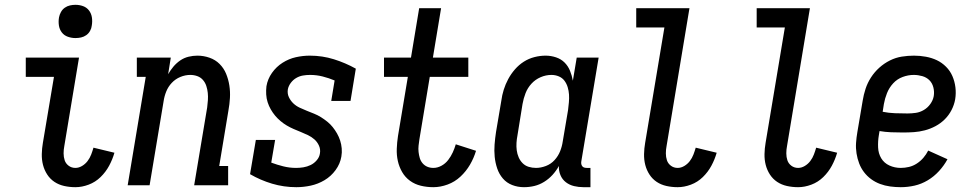

<svg xmlns="http://www.w3.org/2000/svg" viewBox="-20 -769 4040 797"><path d="M293 8Q269 8 246.5 3Q224 -2 206 -14Q188 -26 176 -44.5Q164 -63 158.5 -84.5Q153 -106 153.5 -129.5Q154 -153 158 -176L204 -450H87V-530H308L247 -163Q244 -148 244 -132.5Q244 -117 248.5 -103.5Q253 -90 265 -81Q277 -72 293 -72Q307 -72 320.5 -80Q334 -88 343.5 -100.5Q353 -113 358.5 -127.5Q364 -142 368 -156L455 -135Q447 -107 433 -81Q419 -55 397.5 -34Q376 -13 348 -2.5Q320 8 293 8ZM293 -611Q277 -611 261.5 -616.5Q246 -622 236.5 -634.5Q227 -647 224.5 -663.5Q222 -680 225 -697Q227 -708 233 -719Q239 -730 249 -737Q259 -744 270.5 -746.5Q282 -749 293 -749Q310 -749 325 -743.5Q340 -738 349.5 -725.5Q359 -713 361.5 -696.5Q364 -680 361 -663Q360 -652 354 -641Q348 -630 338 -623Q328 -616 316.5 -613.5Q305 -611 293 -611Z M510 0 585 -450H548V-530H689L678 -461Q687 -477 699.5 -492Q712 -507 728 -518Q744 -529 762.5 -533.5Q781 -538 799 -538Q825 -538 849.5 -529.5Q874 -521 891.5 -503.5Q909 -486 918.5 -463Q928 -440 932 -414.5Q936 -389 934.5 -362.5Q933 -336 928 -309L890 -80H927V0H786L840 -323Q842 -338 843 -353.5Q844 -369 842.5 -383.5Q841 -398 836.5 -412Q832 -426 822.5 -437Q813 -448 799 -453Q785 -458 770 -458Q749 -458 728.5 -449.5Q708 -441 693 -425Q678 -409 670 -389Q662 -369 659 -348L601 0Z M1210 8Q1158 8 1109.5 -6.5Q1061 -21 1018 -46L1042 -188H1122L1106 -94Q1130 -85 1156 -78.5Q1182 -72 1209 -72Q1224 -72 1239.5 -74.5Q1255 -77 1269.5 -84Q1284 -91 1295 -104Q1306 -117 1308 -132Q1311 -149 1304 -164.5Q1297 -180 1285 -190.5Q1273 -201 1258.5 -208Q1244 -215 1229 -221Q1214 -227 1199 -233.5Q1184 -240 1170.5 -248Q1157 -256 1144.5 -266.5Q1132 -277 1122 -289Q1112 -301 1104 -315Q1096 -329 1091 -344.5Q1086 -360 1085 -377Q1084 -394 1086 -411Q1091 -441 1109 -466.5Q1127 -492 1153 -508.5Q1179 -525 1208 -531.5Q1237 -538 1266 -538Q1318 -538 1366 -523Q1414 -508 1457 -484L1435 -350H1355L1369 -435Q1345 -445 1319.5 -451.5Q1294 -458 1267 -458Q1252 -458 1237.5 -455.5Q1223 -453 1210 -445.5Q1197 -438 1187.5 -425.5Q1178 -413 1175 -399Q1172 -381 1179 -366Q1186 -351 1197.5 -340Q1209 -329 1224 -322Q1239 -315 1254 -309Q1269 -303 1284 -297Q1299 -291 1312.5 -282.5Q1326 -274 1338.5 -264Q1351 -254 1361 -241.5Q1371 -229 1379 -215Q1387 -201 1392 -185.5Q1397 -170 1398.5 -153Q1400 -136 1397 -119Q1392 -89 1373 -63Q1354 -37 1327 -21Q1300 -5 1270 1.5Q1240 8 1210 8Z M1779 8Q1752 8 1727 2Q1702 -4 1682 -18.5Q1662 -33 1649.5 -54.5Q1637 -76 1631.5 -100.5Q1626 -125 1627 -151.5Q1628 -178 1632 -204L1673 -450H1574V-530H1686L1720 -735H1811L1777 -530H1924V-450H1764L1721 -191Q1719 -178 1717.5 -164.5Q1716 -151 1717.5 -138Q1719 -125 1722.5 -113Q1726 -101 1734 -91.5Q1742 -82 1753.5 -77Q1765 -72 1779 -72Q1796 -72 1812.5 -81Q1829 -90 1840.5 -105Q1852 -120 1859.5 -136.5Q1867 -153 1872 -170L1956 -143Q1947 -113 1931 -85.5Q1915 -58 1891.5 -36Q1868 -14 1838 -3Q1808 8 1779 8Z M2155 8Q2129 8 2106 -1Q2083 -10 2067.5 -28Q2052 -46 2044 -69.5Q2036 -93 2033.5 -118Q2031 -143 2033 -169Q2035 -195 2039 -221L2061 -351Q2064 -374 2071 -396.5Q2078 -419 2089.5 -440.5Q2101 -462 2117.5 -481Q2134 -500 2154.5 -513Q2175 -526 2198.5 -532Q2222 -538 2245 -538Q2267 -538 2288 -531Q2309 -524 2323.5 -509.5Q2338 -495 2346 -475.5Q2354 -456 2358 -434L2374 -530H2465L2393 -99Q2392 -93 2393 -88Q2394 -83 2397 -79Q2400 -75 2405 -73.5Q2410 -72 2416 -72H2431V8H2402Q2382 8 2363 3.5Q2344 -1 2329 -12.5Q2314 -24 2306.5 -42Q2299 -60 2300 -80Q2289 -60 2273.5 -43Q2258 -26 2238.5 -14Q2219 -2 2198 3Q2177 8 2155 8ZM2205 -72Q2225 -72 2246 -80Q2267 -88 2282 -104.5Q2297 -121 2305 -141Q2313 -161 2316 -182L2338 -312Q2340 -328 2341.5 -344.5Q2343 -361 2342 -376.5Q2341 -392 2336.5 -407Q2332 -422 2323 -434Q2314 -446 2299.5 -452Q2285 -458 2269 -458Q2246 -458 2224 -448.5Q2202 -439 2186 -421.5Q2170 -404 2161.5 -382Q2153 -360 2149 -337L2128 -207Q2125 -192 2124 -176Q2123 -160 2125 -145Q2127 -130 2133 -116Q2139 -102 2149.5 -91.5Q2160 -81 2174.5 -76.5Q2189 -72 2205 -72Z M2793 8Q2769 8 2746.5 3Q2724 -2 2706 -14Q2688 -26 2676 -44.5Q2664 -63 2658.5 -84.5Q2653 -106 2653.5 -129.5Q2654 -153 2658 -176L2738 -655H2621V-735H2842L2747 -163Q2744 -148 2744 -132.5Q2744 -117 2748.5 -103.5Q2753 -90 2765 -81Q2777 -72 2793 -72Q2807 -72 2820.5 -80Q2834 -88 2843.5 -100.5Q2853 -113 2858.5 -127.5Q2864 -142 2868 -156L2955 -135Q2947 -107 2933 -81Q2919 -55 2897.5 -34Q2876 -13 2848 -2.5Q2820 8 2793 8Z M3293 8Q3269 8 3246.5 3Q3224 -2 3206 -14Q3188 -26 3176 -44.5Q3164 -63 3158.5 -84.5Q3153 -106 3153.5 -129.5Q3154 -153 3158 -176L3238 -655H3121V-735H3342L3247 -163Q3244 -148 3244 -132.5Q3244 -117 3248.5 -103.5Q3253 -90 3265 -81Q3277 -72 3293 -72Q3307 -72 3320.5 -80Q3334 -88 3343.5 -100.5Q3353 -113 3358.5 -127.5Q3364 -142 3368 -156L3455 -135Q3447 -107 3433 -81Q3419 -55 3397.5 -34Q3376 -13 3348 -2.5Q3320 8 3293 8Z M3719 8Q3697 8 3675 5Q3653 2 3633 -5.5Q3613 -13 3596 -25.5Q3579 -38 3566.5 -54.5Q3554 -71 3546.5 -90.5Q3539 -110 3535.5 -132Q3532 -154 3533.5 -176Q3535 -198 3539 -221L3561 -351Q3565 -376 3573 -400.5Q3581 -425 3595.5 -447.5Q3610 -470 3630 -488Q3650 -506 3674 -518Q3698 -530 3723.5 -534Q3749 -538 3774 -538Q3799 -538 3823.5 -533.5Q3848 -529 3869 -519Q3890 -509 3907 -492Q3924 -475 3933.5 -453Q3943 -431 3946 -406.5Q3949 -382 3945 -357Q3941 -334 3930 -312.5Q3919 -291 3902 -274Q3885 -257 3863.5 -245.5Q3842 -234 3819 -228Q3796 -222 3773.5 -220.5Q3751 -219 3728 -219Q3703 -219 3678.5 -220Q3654 -221 3631 -225L3628 -207Q3624 -183 3625 -157.5Q3626 -132 3638 -112Q3650 -92 3672 -82Q3694 -72 3719 -72Q3736 -72 3753 -76Q3770 -80 3785.5 -90Q3801 -100 3813 -114Q3825 -128 3833 -144L3913 -108Q3899 -82 3878 -59Q3857 -36 3831 -20.5Q3805 -5 3776.5 1.5Q3748 8 3719 8ZM3747 -298Q3764 -298 3781.5 -300.5Q3799 -303 3815 -312.5Q3831 -322 3842 -337.5Q3853 -353 3856 -370Q3859 -388 3854.5 -406Q3850 -424 3838 -436Q3826 -448 3808.5 -453Q3791 -458 3773 -458Q3750 -458 3727 -449.5Q3704 -441 3687.5 -423Q3671 -405 3662 -382.5Q3653 -360 3649 -337L3644 -305Q3669 -300 3695 -299Q3721 -298 3747 -298Z"/></svg>

Font: Iosevka Slab Medium
Style: Italic
Weight: 500
Italic angle: -9°
Monospace: yes
Designer: Belleve Invis
Foundry: Belleve Invis
Version: Version 11.1.0; ttfautohint (v1.8.3)